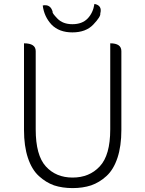

<svg xmlns="http://www.w3.org/2000/svg" viewBox="-20 -951 745 984"><path d="M257 -1Q215 -16 179 -49Q143 -82 123 -142Q103 -202 103 -285V-729Q163 -729 163 -689V-288Q163 -155 215 -98Q267 -41 352 -41Q438 -41 491 -98Q545 -155 545 -288V-729Q602 -729 602 -689V-285Q602 -202 582 -142Q562 -82 526 -49Q490 -16 447 -1Q404 13 352 13Q300 13 257 -1ZM351 -785Q283 -785 244 -825Q206 -866 199 -923Q239 -931 250 -890Q246 -885 274 -856Q302 -827 351 -827Q401 -827 429 -856Q457 -885 464 -931Q505 -923 494 -882Q497 -866 458 -825Q420 -785 351 -785Z"/></svg>

Font: Swei Half Moon CJK SC
Style: Light
Weight: 300
Version: Version 2.071